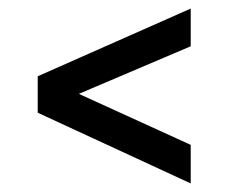

<svg xmlns="http://www.w3.org/2000/svg" viewBox="-20 -492 555 448"><path d="M68 -229V-314L425 -472V-384L164 -273L425 -154V-64Z"/></svg>

Font: Bellota
Style: Bold
Weight: 700
Designer: Kemie Guaida
Foundry: Kemie Guaida
Version: Version 4.001